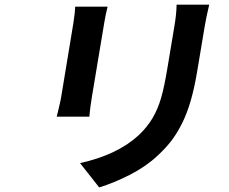

<svg xmlns="http://www.w3.org/2000/svg" viewBox="-20 -762 996 836"><path d="M307.2 -733H448.5Q440 -699.9 433.6 -660.9L379.6 -337Q372.2 -292.3 369 -253.9H226.9Q227.3 -255.3 235.3 -288.4Q243.3 -321.4 246.1 -338.1L299.4 -660.9Q306.8 -708.1 307.2 -733ZM748.9 -741.8H891Q877.8 -687.1 871.1 -646L839.5 -457Q827.1 -381 810.4 -323.5Q793.7 -266 771.5 -222.5Q749.3 -179 725 -147.5Q700.6 -116.1 666.9 -84.9Q615.8 -36.9 546 -1.2Q476.2 34.4 411.9 54L328.5 -51.8Q489.7 -87.4 582.4 -171.9Q620.7 -207.7 644.4 -248Q668 -288.4 681.8 -336.8Q695.7 -385.3 708.8 -464.8L739 -646Q748.6 -702.1 748.9 -741.8Z"/></svg>

Font: Karasuma Gothic
Style: Bold Italic
Weight: 700
Italic angle: 9.39998°
Designer: Rasmus Andersson / Ryoko Nishizuka
Foundry: Genbu
Version: Version 1.00